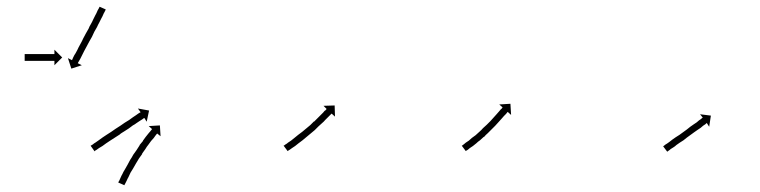

<svg xmlns="http://www.w3.org/2000/svg" viewBox="-20 -545 2249 568"><path d="M54 -385Q55 -385 55.5 -385Q56 -385 57 -385Q58 -385 59 -385Q60 -385 61 -385Q62 -385 63.5 -385Q65 -385 67 -385Q68 -385 70 -385Q72 -385 73 -385Q75 -385 77 -385Q79 -385 81 -385Q83 -385 85 -385Q87 -385 89 -385Q91 -385 93 -385Q95 -385 97 -385Q99 -385 101 -385Q103 -385 105 -385Q107 -385 109 -385Q111 -385 113 -385Q115 -385 116.5 -385Q118 -385 120 -385Q122 -385 123.5 -385Q125 -385 127 -385Q128 -385 129.5 -385Q131 -385 132 -385Q134 -385 135 -385Q136 -385 137 -385Q137 -385 138 -385Q139 -385 140 -385Q140 -385 140 -385Q140 -385 141 -385V-398L164 -375L141 -352V-365Q140 -365 140 -365Q140 -365 140 -365Q139 -365 138 -365Q137 -365 137 -365Q136 -365 135 -365Q134 -365 132 -365Q131 -365 129.5 -365Q128 -365 127 -365Q125 -365 123.5 -365Q122 -365 120 -365Q118 -365 116.5 -365Q115 -365 113 -365Q111 -365 109 -365Q107 -365 105 -365Q103 -365 101 -365Q99 -365 97 -365Q95 -365 93 -365Q91 -365 89 -365Q87 -365 85 -365Q83 -365 81 -365Q79 -365 77 -365Q75 -365 73 -365Q72 -365 70 -365Q68 -365 67 -365Q65 -365 63.5 -365Q62 -365 61 -365Q60 -365 59 -365Q58 -365 57 -365Q56 -365 55.5 -365Q55 -365 54 -365Q54 -365 53.5 -365Q53 -365 53 -365V-385Q53 -385 53.5 -385Q54 -385 54 -385ZM292 -515Q291 -513 289 -509Q287 -506 285 -501Q283 -496 280 -491Q277 -485 274 -479Q270 -472 267 -465Q263 -458 259 -451Q256 -444 252 -436Q248 -429 244 -422Q240 -415 236 -407Q232 -400 229 -394Q226 -388 223 -382Q220 -377 218 -372Q216 -368 214 -365Q212 -362 211 -360Q211 -359 210 -358L222 -352L191 -342L181 -373L193 -367Q194 -370 194 -369Q195 -371 196 -374Q198 -377 200 -382Q203 -386 206 -392Q209 -397 212 -404Q215 -409 219 -417Q223 -424 226 -431Q230 -439 234 -446Q238 -453 242 -460Q245 -468 249 -474Q253 -481 256 -488Q259 -494 262 -500Q265 -505 267 -510Q269 -515 271 -518Q273 -521 274 -524V-523Q274 -525 275 -525L293 -517Q292 -516 292 -515Z M250 -115Q252 -116 255 -118Q258 -121 262 -123Q266 -126 272 -130Q277 -134 283 -138Q289 -142 295 -146Q302 -150 309 -155Q315 -159 322 -164Q331 -170 336 -173Q343 -178 349 -182Q356 -186 362 -190Q368 -194 373 -198Q378 -201 382 -204Q386 -207 389 -209Q392 -211 394 -212Q395 -212 396 -213L388 -224L421 -218L414 -185L407 -196Q406 -196 405 -195Q403 -194 401 -192Q397 -190 393 -187Q389 -184 384 -181Q379 -177 373 -174Q367 -170 361 -165Q354 -161 347 -156Q344 -154 340.5 -152Q337 -150 334 -147Q326 -142 320 -138Q313 -133 306 -129Q300 -125 294 -121Q288 -117 283 -113Q278 -110 273 -107Q269 -104 266 -102Q263 -100 261 -99Q260 -98 260 -97L248 -114Q249 -114 250 -115ZM330 -6Q331 -8 333 -11Q335 -15 337 -20Q337 -20 337 -20Q337 -20 337 -20Q337 -20 337 -20Q337 -20 337 -20Q339 -25 342 -30Q342 -30 342 -30Q342 -30 342 -30Q342 -30 342 -30Q342 -30 342 -30Q345 -37 349 -43Q349 -43 349 -43Q349 -43 349 -43Q349 -43 349 -43Q349 -43 349 -43Q353 -50 357 -57Q357 -57 357 -57Q357 -57 357 -57Q357 -57 357 -57Q357 -57 357 -57Q361 -64 365 -72Q365 -72 365 -72Q365 -72 365 -72Q365 -72 365 -72Q365 -72 365 -72Q370 -79 374 -87Q374 -87 374 -87Q374 -87 374 -87Q374 -87 374 -87Q374 -87 374 -87Q379 -94 384 -101Q384 -101 384 -101Q384 -101 384 -101Q384 -101 384 -101Q384 -101 384 -101Q389 -109 393 -115Q393 -115 393 -115Q393 -115 393 -115Q393 -115 393 -115.5Q393 -116 393 -116Q398 -122 403 -128Q403 -128 403 -128Q403 -128 403 -128Q403 -129 403 -129Q403 -129 403 -129Q407 -134 411 -140Q411 -140 411 -140Q411 -140 411 -140Q411 -140 411 -140Q411 -140 411 -140Q415 -145 419 -150Q419 -150 419 -150Q419 -150 419 -150Q419 -150 419 -150Q419 -150 419 -150Q422 -154 425 -157Q427 -160 429 -162Q429 -162 430 -163L420 -172L453 -174L455 -142L445 -150Q445 -150 444 -149Q442 -147 440 -144Q438 -141 435 -137Q435 -137 435 -137Q435 -137 435 -137Q435 -137 435 -137Q435 -137 435 -137Q431 -133 427 -128Q427 -128 427 -128Q427 -128 427 -128Q427 -128 427 -128Q427 -128 427 -128Q423 -122 419 -117Q419 -117 419 -117Q419 -117 419 -117Q419 -117 419 -117Q419 -117 419 -117Q414 -111 410 -104Q410 -104 410 -104Q410 -104 410 -104Q410 -104 410 -104Q410 -104 410 -104Q405 -97 400 -90Q400 -90 400 -90Q400 -90 400 -90Q400 -90 400.5 -90Q401 -90 401 -90Q396 -83 391 -76Q391 -76 391 -76Q391 -76 391 -76Q391 -76 391 -76Q391 -76 391 -76Q387 -69 382 -61Q382 -61 382 -61Q382 -61 382 -61Q382 -61 382 -61Q382 -61 382 -61Q378 -54 374 -47Q374 -47 374 -47Q374 -47 374 -47Q374 -47 374 -47Q374 -47 374 -47Q370 -40 366 -34Q366 -34 366 -34Q366 -34 366 -34Q366 -34 366 -34Q366 -34 366 -34Q363 -27 360 -21Q360 -21 360 -21Q360 -21 360 -21Q360 -21 360 -21Q360 -21 360 -21Q357 -16 355 -11Q355 -11 355 -11Q355 -11 355 -11Q355 -11 355 -11Q355 -11 355 -11Q353 -6 351 -3Q349 0 348 3Q348 3 348 3L330 -5Q330 -5 330 -6Z M821 -115Q823 -116 825 -118Q829 -120 832 -123Q836 -126 841 -129Q846 -133 851 -137Q851 -137 851 -137Q851 -137 851 -137Q851 -137 851 -137Q851 -137 851 -137Q856 -141 862 -146Q862 -146 862 -146Q862 -146 862 -146Q862 -146 862 -146Q862 -146 862 -146Q868 -150 874 -155Q874 -155 874 -155Q874 -155 874 -155Q874 -155 874 -155Q874 -155 874 -155Q880 -160 886 -165Q886 -165 886 -165Q886 -165 886 -165Q886 -165 886 -165Q886 -165 886 -165Q892 -170 898 -175Q898 -175 898 -175Q898 -175 898 -175Q898 -175 898 -175Q898 -175 898 -175Q903 -180 909 -186Q909 -186 909 -186Q909 -186 909 -186Q909 -186 909 -185.5Q909 -185 909 -185Q914 -190 919 -195Q919 -195 919 -195Q919 -195 919 -195Q919 -195 919 -195Q919 -195 919 -195Q924 -200 928 -204Q932 -208 936 -212Q939 -215 941 -218V-217Q944 -220 945 -221Q946 -222 946 -223L937 -232L970 -233L971 -200L961 -209Q960 -208 960 -208Q958 -206 956 -204Q953 -201 950 -198Q946 -194 942 -190Q938 -185 933 -181Q933 -181 933 -181Q933 -181 933 -181Q933 -181 933 -181Q933 -181 933 -181Q928 -176 922 -171Q922 -171 922 -171Q922 -171 922 -171Q922 -171 922 -171Q922 -171 922 -171Q917 -166 911 -160Q911 -160 911 -160Q911 -160 911 -160Q911 -160 911 -160Q911 -160 911 -160Q905 -155 899 -150Q899 -150 899 -150Q899 -150 899 -150Q899 -150 899 -150Q899 -150 899 -150Q893 -145 887 -140Q887 -140 887 -140Q887 -140 887 -140Q887 -140 887 -140Q887 -140 887 -140Q881 -135 875 -130Q875 -130 875 -130Q875 -130 875 -130Q875 -130 875 -130Q875 -130 875 -130Q869 -125 863 -121Q863 -121 863 -121Q863 -121 863 -121Q863 -121 863 -121Q863 -121 863 -121Q858 -117 853 -113Q848 -110 844 -107Q840 -104 837 -102Q834 -100 832 -99Q832 -98 831 -98L819 -114Q820 -115 821 -115Z M1348 -115Q1350 -116 1352 -118Q1355 -120 1358 -123Q1358 -123 1358 -123Q1358 -123 1358 -123Q1358 -123 1358 -123Q1358 -123 1358 -123Q1362 -126 1367 -129Q1367 -129 1367 -129Q1367 -129 1367 -129Q1367 -129 1367 -129Q1367 -129 1367 -129Q1371 -133 1376 -137Q1376 -137 1376 -137Q1376 -137 1376 -137Q1376 -137 1376 -137Q1376 -137 1376 -137Q1382 -141 1387 -145Q1387 -145 1387 -145Q1387 -145 1387 -145Q1387 -145 1387 -145Q1387 -145 1387 -145Q1393 -150 1398 -155Q1398 -155 1398 -155Q1398 -155 1398 -155Q1398 -155 1398 -155Q1398 -155 1398 -155Q1404 -160 1409 -166Q1409 -166 1409 -166Q1409 -166 1409 -166Q1409 -166 1409 -166Q1409 -166 1409 -166Q1415 -171 1420 -176Q1420 -176 1420 -176Q1420 -176 1420 -176Q1420 -176 1420 -176Q1420 -176 1420 -176Q1426 -182 1431 -187Q1431 -187 1431 -187Q1431 -187 1431 -187Q1431 -187 1431 -187Q1431 -187 1431 -187Q1436 -192 1440 -197Q1445 -202 1449 -207Q1453 -211 1456 -215Q1459 -218 1462 -222Q1463 -222 1466 -226Q1466 -227 1467 -227L1457 -236L1490 -238L1492 -205L1482 -214Q1481 -213 1481 -213Q1478 -209 1477 -208Q1474 -205 1471 -202Q1468 -198 1464 -194Q1460 -189 1455 -184Q1450 -179 1445 -173Q1445 -173 1445 -173Q1445 -173 1445 -173Q1445 -173 1445 -173Q1445 -173 1445 -173Q1440 -168 1434 -162Q1434 -162 1434 -162Q1434 -162 1434 -162Q1434 -162 1434 -162Q1434 -162 1434 -162Q1429 -157 1423 -151Q1423 -151 1423 -151Q1423 -151 1423 -151Q1423 -151 1423 -151Q1423 -151 1423 -151Q1417 -146 1412 -140Q1412 -140 1412 -140Q1412 -140 1411 -140Q1411 -140 1411 -140Q1411 -140 1411 -140Q1406 -135 1400 -130Q1400 -130 1400 -130Q1400 -130 1400 -130Q1400 -130 1400 -130Q1400 -130 1400 -130Q1394 -126 1389 -121Q1389 -121 1389 -121Q1389 -121 1389 -121Q1389 -121 1389 -121Q1389 -121 1389 -121Q1384 -117 1379 -113Q1379 -113 1379 -113Q1379 -113 1379 -113Q1379 -113 1379 -113Q1379 -113 1379 -113Q1374 -110 1370 -107Q1370 -107 1370 -107Q1370 -107 1370 -107Q1370 -107 1370 -107Q1370 -107 1370 -107Q1367 -104 1364 -102Q1361 -100 1359 -99Q1358 -98 1358 -98L1346 -114Q1347 -114 1348 -115Z M1943 -113Q1945 -114 1947 -116Q1949 -118 1953 -120Q1957 -123 1960 -125Q1965 -129 1969 -132Q1974 -135 1979 -139Q1985 -143 1990 -146Q1995 -150 2001 -154Q2006 -158 2012 -162Q2017 -166 2022 -170Q2027 -173 2032 -177Q2036 -180 2041 -183Q2045 -186 2048 -189Q2051 -191 2054 -193Q2056 -195 2057 -196Q2058 -196 2059 -197L2051 -207L2083 -203L2078 -170L2071 -181Q2070 -180 2069 -180Q2068 -178 2066 -177Q2063 -175 2060 -173Q2056 -170 2053 -167Q2048 -164 2044 -161Q2039 -157 2034 -154Q2029 -150 2023 -146Q2018 -142 2012 -138Q2007 -134 2002 -130Q1996 -126 1991 -123Q1986 -119 1981 -116Q1977 -112 1972 -109Q1969 -107 1964 -104Q1961 -101 1959 -100Q1956 -98 1955 -97Q1954 -97 1954 -96L1942 -112Q1942 -113 1943 -113Z"/></svg>

Font: FRB American Cursive Just Arrows Black
Style: Bold Italic
Weight: 900
Italic angle: -25°
Version: Version 2.0;Modular Font Editor K font №1